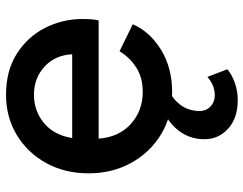

<svg xmlns="http://www.w3.org/2000/svg" viewBox="-108 -486 828 653"><g transform="rotate(-90 306.5 -159.0)"><path d="M320 12Q403 12 464.5 -26Q526 -64 551 -122L459 -167Q439 -133 404.5 -110.5Q370 -88 321 -88Q257 -88 212 -128.5Q167 -169 162 -238H564Q567 -250 568 -264Q569 -278 569 -291Q569 -361 538.5 -420.5Q508 -480 450.5 -516.5Q393 -553 311 -553Q235 -553 174.5 -516.5Q114 -480 79 -416.5Q44 -353 44 -272Q44 -192 79.5 -127.5Q115 -63 177 -25.5Q239 12 320 12ZM311 -458Q368 -458 407 -422Q446 -386 449 -328H164Q174 -390 215 -424Q256 -458 311 -458ZM292 235Q324 235 351 225.5Q378 216 398 200L372 132Q358 144 342.5 150.5Q327 157 309 157Q287 157 271.5 142.5Q256 128 256 106Q256 65 280 36Q304 7 335 0V-33H305Q237 -19 198.5 23Q160 65 160 121Q160 170 196 202.5Q232 235 292 235Z"/></g></svg>

Font: Custom Plus Jakarta Sans SemiBold
Style: Regular
Weight: 600
Designer: Gumpita Rahayu & FullSphere
Foundry: Tokotype & FullSphere
Version: Version 1.001;hotconv 1.0.117;makeotfexe 2.5.65602